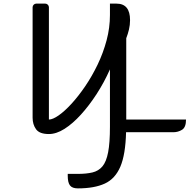

<svg xmlns="http://www.w3.org/2000/svg" viewBox="-20 -730 1047 1060"><path d="M587 -347Q555 -275 513.5 -211Q472 -147 426.5 -97Q381 -47 336 -18.5Q291 10 250 10Q198 10 179 -16.5Q160 -43 160 -80V-690Q160 -698 166 -704Q172 -710 180 -710H230Q238 -710 244 -704Q250 -698 250 -690V-70Q271 -70 304 -93Q337 -116 375 -157.5Q413 -199 450.5 -254Q488 -309 519 -373.5Q550 -438 568.5 -507.5Q587 -577 587 -647V-710H623Q698 -710 698 -619Q698 -592 692 -567Q686 -542 677 -519V-70H1007Q1007 -27 985 -13.5Q963 0 937 0H676Q673 123 644.5 190Q616 257 558.5 283.5Q501 310 410 310Q379 310 366.5 294Q354 278 354 241V230H410Q457 230 490.5 222Q524 214 545.5 188.5Q567 163 577 110.5Q587 58 587 -30Z"/></svg>

Font: Warnes
Style: Regular
Weight: 400
Designer: Eduardo Rodriguez Tunni
Foundry: Eduardo Rodriguez Tunni
Version: Version 1.002; ttfautohint (v1.8.4.7-5d5b);gftools[0.9.23]